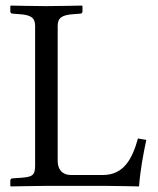

<svg xmlns="http://www.w3.org/2000/svg" viewBox="-20 -667 566 689"><path d="M349 -39H234C205 -39 187 -58 187 -89V-574C187 -602 201 -613 242 -616L268 -618C273 -618 276 -621 276 -626V-645L274 -647C274 -647 181 -645 145 -645C106 -645 19 -647 19 -647L17 -645V-626C17 -621 21 -618 25 -618L52 -616C90 -613 106 -604 106 -574V-72C106 -37 95 -32 55 -29L25 -27C21 -27 17 -24 17 -19V0L19 2C19 2 120 0 147 0H360C387 0 479 2 479 2C483 -54 494 -113 505 -165L475 -170C455 -98 425 -39 349 -39Z"/></svg>

Font: Linux Libertine O C
Style: Regular
Weight: 400
Designer: Philipp H. Poll
Foundry: Philipp H. Poll
Version: Version 4.0.3